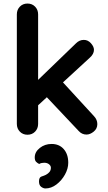

<svg xmlns="http://www.w3.org/2000/svg" viewBox="-20 -760 609 1083"><path d="M135 0Q109 0 92 -17.5Q75 -35 75 -61V-679Q75 -705 92 -722.5Q109 -740 135 -740Q161 -740 178 -722.5Q195 -705 195 -679V-61Q195 -35 178 -17.5Q161 0 135 0ZM453 -535Q476 -535 493 -516Q510 -497 510 -479Q510 -455 486 -434L185 -157L180 -295L409 -516Q428 -535 453 -535ZM468 -1Q442 -1 424 -21L239 -217L330 -301L510 -105Q529 -85 529 -60Q529 -34 508.5 -17.5Q488 -1 468 -1ZM365 158Q365 191 346.5 224.5Q328 258 298.5 280.5Q269 303 236 303Q225 303 212.5 294Q200 285 200 263Q200 240 214.5 235.5Q229 231 239 226Q252 219 259.5 209.5Q267 200 267 186Q267 175 256.5 166.5Q246 158 229 158Q223 158 215 159.5Q207 161 201 165Q191 160 183.5 152.5Q176 145 176 128Q176 97 204.5 74.5Q233 52 271 52Q314 52 339.5 81Q365 110 365 158Z"/></svg>

Font: zvoove
Style: Bold
Weight: 700
Designer: Vernon Adams (Nunito) & Andrew Paglinawan (Quicksand)
Foundry: zvoove
Version: Version 3.006